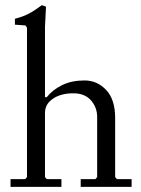

<svg xmlns="http://www.w3.org/2000/svg" viewBox="-20 -727 547 747"><path d="M155 -622V-349H162Q185 -378 222 -396Q259 -414 309 -414Q358 -414 393 -377Q428 -340 428 -268V-38L435 -30H492V0H294V-30H351L358 -38V-272Q358 -309 334 -336.5Q310 -364 265 -364Q217 -364 186 -343Q155 -322 155 -288V-38L162 -30H219V0H21V-30H78L85 -38V-619L79 -628L38 -631V-654Q69 -662 90.5 -673Q112 -684 143 -707L159 -701Z"/></svg>

Font: EB Squaramond
Style: Regular
Weight: 400
Designer: Jake Brussel Faria
Foundry: Jake Brussel Faria
Version: Version 0.002